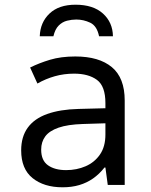

<svg xmlns="http://www.w3.org/2000/svg" viewBox="-20 -786 640 816"><path d="M246 10Q167 10 118.5 -29Q70 -68 70 -147Q70 -205 98 -243.5Q126 -282 180.5 -301.5Q235 -321 313 -323L428 -326V-348Q428 -420 392 -446.5Q356 -473 295 -473Q252 -473 213 -462Q174 -451 139 -431L108 -499Q146 -518 192.5 -532Q239 -546 300 -546Q401 -546 455.5 -500.5Q510 -455 510 -359V0H438L428 -74H424Q402 -46 375.5 -27.5Q349 -9 317 0.5Q285 10 246 10ZM261 -63Q306 -63 344 -79.5Q382 -96 405 -129.5Q428 -163 428 -214V-262L332 -259Q268 -257 229 -243.5Q190 -230 172.5 -206.5Q155 -183 155 -150Q155 -104 184 -83.5Q213 -63 261 -63ZM301 -766Q376 -766 417.5 -728.5Q459 -691 460 -632H401Q392 -676 363.5 -689.5Q335 -703 304 -703Q285 -703 265 -698Q245 -693 229.5 -677.5Q214 -662 207 -632H149Q151 -691 190.5 -728.5Q230 -766 301 -766Z"/></svg>

Font: Noto Sans Mono
Style: Regular
Weight: 400
Designer: Monotype Design Team
Foundry: Monotype Imaging Inc.
Version: Version 2.014